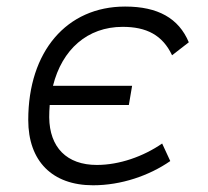

<svg xmlns="http://www.w3.org/2000/svg" viewBox="-20 -547 626 577"><path d="M259.8 9.8C344.2 9.8 428.2 -19 491.7 -63L467.3 -115.7C410.6 -76.7 338.9 -51.3 271 -51.3C180.7 -51.3 128.9 -104 127.9 -194.3C127.9 -207 128.4 -219.2 129.4 -231.4H367.2L377 -289.1H139.2C166.5 -398.4 242.7 -466.3 348.6 -466.3C419.9 -466.3 468.3 -441.9 497.1 -380.9L547.4 -419.9C517.1 -492.2 454.6 -527.3 356 -527.3C180.2 -527.3 64.9 -392.1 64.9 -186.5C64.9 -63 136.7 9.8 259.8 9.8Z"/></svg>

Font: Cascadia Mono PL Light
Style: Italic
Weight: 300
Italic angle: -10°
Monospace: yes
Designer: Aaron Bell
Foundry: Saja Typeworks
Version: Version 2404.023